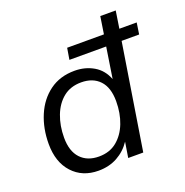

<svg xmlns="http://www.w3.org/2000/svg" viewBox="-128 -821 913 947"><g transform="rotate(-20 328.5 -348.0)"><path d="M231 9Q147 9 95.5 -47Q44 -103 44 -199Q44 -280 72.5 -347.5Q101 -415 155.5 -455Q210 -495 287 -495Q342 -495 386 -469.5Q430 -444 450 -392L475 -554H282L292 -614H485L499 -705H580L566 -614H657L648 -554H556L468 0H389L402 -81Q374 -39 330.5 -15Q287 9 231 9ZM257 -56Q313 -56 351 -87Q389 -118 409 -169.5Q429 -221 429 -284Q429 -356 394 -393Q359 -430 298 -430Q242 -430 204 -399.5Q166 -369 146 -317Q126 -265 126 -202Q126 -131 161 -93.5Q196 -56 257 -56Z"/></g></svg>

Font: Nunito Sans
Style: Italic
Weight: 400
Italic angle: -9°
Designer: Vernon Adams
Foundry: Vernon Adams
Version: Version 3.006; ttfautohint (v1.8.3)